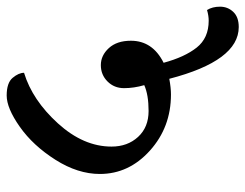

<svg xmlns="http://www.w3.org/2000/svg" viewBox="-100 -595 735 575"><g transform="rotate(-90 267.5 -307.5)"><path d="M474 40Q373 40 319 -168Q292 -163 272 -163Q174 -163 104 -226Q34 -289 34 -376Q34 -442 76.5 -509Q119 -576 175 -615.5Q231 -655 269 -655Q307 -655 322 -637Q337 -619 337 -603Q255 -578 185.5 -501.5Q116 -425 116 -341Q116 -293 145 -261.5Q174 -230 222.5 -230Q271 -230 300 -243Q291 -274 291 -303.5Q291 -333 311 -353Q331 -373 360 -373Q389 -373 411 -349Q433 -325 433 -283Q433 -218 367 -185Q384 -122 412.5 -86Q441 -50 493 -50Q508 -50 525 -55Q535 -39 535 -16Q535 7 519.5 23.5Q504 40 474 40Z"/></g></svg>

Font: Laila Medium
Style: Regular
Weight: 500
Designer: Hitesh Malaviya
Foundry: Indian Type Foundry
Version: Version 1.302;PS 1.0;hotconv 1.0.78;makeotf.lib2.5.61930; tt